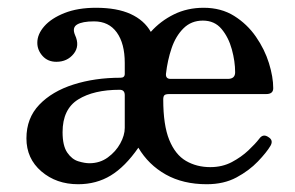

<svg xmlns="http://www.w3.org/2000/svg" viewBox="-20 -462 758 494"><path d="M181 12Q125 12 86.5 -21Q48 -54 48 -106Q48 -158 81 -192.5Q114 -227 169 -244.5Q224 -262 290 -262Q301 -262 301 -272V-300Q301 -350 280.5 -378.5Q260 -407 222 -407Q192 -407 178.5 -399Q165 -391 173 -372Q186 -344 169.5 -323.5Q153 -303 125 -303Q103 -303 89.5 -318Q76 -333 76 -352Q76 -374 94 -394.5Q112 -415 146 -428.5Q180 -442 227 -442Q281 -442 316 -426Q351 -410 368 -380Q393 -408 427.5 -425Q462 -442 504 -442Q549 -442 582.5 -421Q616 -400 638.5 -367.5Q661 -335 672 -299.5Q683 -264 683 -235Q683 -220 665 -220H416Q406 -220 403 -217Q400 -214 400 -206Q400 -140 415.5 -102Q431 -64 458.5 -48Q486 -32 521 -32Q552 -32 576.5 -45Q601 -58 619 -75Q637 -92 647 -105Q657 -119 671 -109Q684 -101 676 -87Q666 -70 643.5 -46.5Q621 -23 588.5 -5.5Q556 12 512 12Q451 12 406.5 -13Q362 -38 336 -82Q302 -33 265 -10.5Q228 12 181 12ZM210 -42Q237 -42 257.5 -57Q278 -72 289.5 -93Q301 -114 301 -133V-217Q301 -231 288 -231Q221 -231 181 -206Q141 -181 141 -122Q141 -87 153 -69.5Q165 -52 181.5 -47Q198 -42 210 -42ZM419 -259H566Q585 -259 585 -276Q585 -304 576.5 -335Q568 -366 550 -387.5Q532 -409 502 -409Q472 -409 452 -389Q432 -369 421.5 -338Q411 -307 407 -272Q406 -259 419 -259Z"/></svg>

Font: Zen Old Mincho
Style: Regular
Weight: 400
Designer: Yoshimichi Ohira
Foundry: Positype
Version: Version 1.001